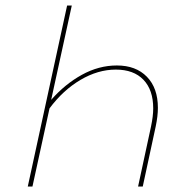

<svg xmlns="http://www.w3.org/2000/svg" viewBox="-20 -678 672 698"><path d="M554 -286Q554 -256 546 -218L499 0H482L529 -218Q537 -256 537 -284Q537 -351 501.5 -388Q466 -425 401 -425Q336 -425 272.5 -387.5Q209 -350 160 -284L98 0H81L224 -658H241L166 -315Q216 -372 277.5 -406Q339 -440 405 -440Q474 -440 514 -399Q554 -358 554 -286Z"/></svg>

Font: Ysabeau Thin
Style: Italic
Weight: 200
Italic angle: -12°
Designer: Christian Thalmann (Catharsis Fonts)
Version: Version 0.003